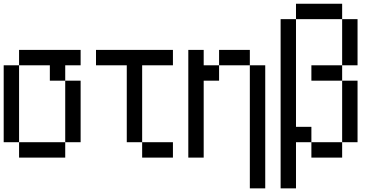

<svg xmlns="http://www.w3.org/2000/svg" viewBox="-20 -937 2040 1040"><path d="M0 -166.7V-583.3H83.3V-166.7ZM83.3 -166.7H333.3V-83.3H83.3ZM83.3 -583.3V-666.7H416.7V-583.3H333.3V-500H250V-583.3ZM333.3 -166.7V-500H416.7V-166.7Z M500 -583.3V-666.7H916.7V-583.3H750V-166.7H666.7V-583.3ZM916.7 -166.7V-83.3H750V-166.7Z M1000 -83.3V-666.7H1083.3V-583.3H1166.7V-500H1083.3V-83.3ZM1166.7 -583.3V-666.7H1333.3V-583.3ZM1333.3 83.3V-583.3H1416.7V83.3Z M1500 83.3V-833.3H1583.3V-250H1666.7V-166.7H1583.3V83.3ZM1583.3 -916.7H1833.3V-833.3H1583.3ZM1666.7 -166.7H1833.3V-83.3H1666.7ZM1666.7 -500V-583.3H1833.3V-500ZM1833.3 -166.7V-500H1916.7V-166.7ZM1833.3 -583.3V-833.3H1916.7V-583.3Z"/></svg>

Font: GalmuriMono11 Regular
Style: Regular
Weight: 400
Designer: Lee Minseo (quiple)
Version: Version 2.399;hotconv 1.1.1;makeotfexe 2.6.0 DEVELOPMENT